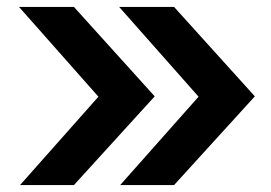

<svg xmlns="http://www.w3.org/2000/svg" viewBox="-20 -536 786 556"><path d="M484 -516 718 -257 484 0H328L555 -256L325 -516ZM194 -516 428 -257 194 0H38L265 -256L35 -516Z"/></svg>

Font: Red Hat Text
Style: Bold
Weight: 700
Designer: Pentagram, MCKL
Foundry: MCKL
Version: Version 1.030